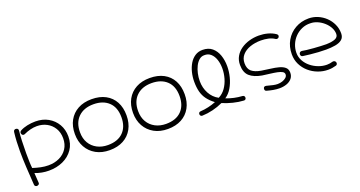

<svg xmlns="http://www.w3.org/2000/svg" viewBox="-44 -1339 4178 2228"><g transform="rotate(-20 2045.5 -225.5)"><path d="M128 188Q118 188 109 181Q100 174 100 161Q92 46 86 -58.5Q80 -163 80 -258Q80 -320 83 -378.5Q86 -437 93 -492Q95 -508 105.5 -514Q116 -520 126 -518Q139 -517 146.5 -508Q154 -499 152 -485Q146 -439 143 -364Q140 -289 140 -212Q140 -158 141.5 -109Q143 -60 147 -27Q195 -11 243 -1Q291 9 337 9Q412 9 472.5 -19.5Q533 -48 568 -101.5Q603 -155 603 -229Q603 -300 571 -353Q539 -406 484.5 -435.5Q430 -465 362 -465Q322 -465 281 -454.5Q240 -444 204 -427Q197 -423 188 -423Q171 -423 164 -439Q160 -446 160 -454Q160 -469 176 -480Q214 -501 264 -511.5Q314 -522 365 -522Q454 -522 522 -483.5Q590 -445 628.5 -379Q667 -313 667 -229Q667 -137 621 -70Q575 -3 496.5 33Q418 69 321 69Q233 69 151 37L159 156Q161 173 150 180.5Q139 188 128 188Z M1066 87Q969 87 897.5 47Q826 7 786.5 -63.5Q747 -134 747 -227Q747 -323 786 -393.5Q825 -464 896.5 -503Q968 -542 1066 -542Q1166 -542 1237.5 -503.5Q1309 -465 1347 -394.5Q1385 -324 1385 -227Q1385 -132 1346 -61Q1307 10 1235.5 48.5Q1164 87 1066 87ZM1066 24Q1189 24 1255.5 -43Q1322 -110 1322 -227Q1322 -349 1253 -414Q1184 -479 1066 -479Q948 -479 879 -412Q810 -345 810 -227Q810 -149 843 -93Q876 -37 934 -6.5Q992 24 1066 24Z M1784 87Q1687 87 1615.5 47Q1544 7 1504.5 -63.5Q1465 -134 1465 -227Q1465 -323 1504 -393.5Q1543 -464 1614.5 -503Q1686 -542 1784 -542Q1884 -542 1955.5 -503.5Q2027 -465 2065 -394.5Q2103 -324 2103 -227Q2103 -132 2064 -61Q2025 10 1953.5 48.5Q1882 87 1784 87ZM1784 24Q1907 24 1973.5 -43Q2040 -110 2040 -227Q2040 -349 1971 -414Q1902 -479 1784 -479Q1666 -479 1597 -412Q1528 -345 1528 -227Q1528 -149 1561 -93Q1594 -37 1652 -6.5Q1710 24 1784 24Z M2211 78Q2196 78 2189.5 69Q2183 60 2183 51Q2183 26 2209 23Q2255 21 2306 9.5Q2357 -2 2401 -20Q2348 -60 2316 -103Q2284 -146 2270 -200Q2256 -254 2256 -324Q2256 -383 2270 -439.5Q2284 -496 2311 -541Q2338 -586 2378.5 -612.5Q2419 -639 2471 -639Q2544 -639 2589.5 -600.5Q2635 -562 2656.5 -499.5Q2678 -437 2678 -364Q2678 -298 2661 -231Q2644 -164 2611 -108Q2578 -52 2529 -20Q2623 17 2726 23Q2752 26 2752 52Q2752 64 2744 71.5Q2736 79 2724 78Q2662 75 2594 58Q2526 41 2468 16Q2408 44 2342 60Q2276 76 2211 78ZM2460 -52Q2512 -78 2546.5 -127Q2581 -176 2598.5 -237Q2616 -298 2616 -359Q2616 -419 2599.5 -468Q2583 -517 2550.5 -546.5Q2518 -576 2469 -574Q2434 -574 2406.5 -550.5Q2379 -527 2359.5 -488.5Q2340 -450 2329.5 -403Q2319 -356 2319 -309Q2319 -225 2356 -156.5Q2393 -88 2460 -52Z M3163 86Q3126 86 3087 79Q3048 72 3009 61Q2989 55 2989 36Q2989 5 3015 5Q3021 5 3025 6Q3074 19 3103.5 25.5Q3133 32 3158 32Q3189 32 3217 22.5Q3245 13 3263.5 -3.5Q3282 -20 3282 -42Q3282 -65 3260 -77.5Q3238 -90 3201 -97.5Q3164 -105 3117.5 -110.5Q3071 -116 3022 -123Q2925 -140 2873.5 -185.5Q2822 -231 2822 -325Q2822 -384 2848.5 -430Q2875 -476 2920 -507.5Q2965 -539 3022.5 -555.5Q3080 -572 3142 -572Q3197 -572 3250 -558Q3303 -544 3345 -515Q3359 -505 3359 -493Q3359 -484 3353 -475Q3348 -468 3341.5 -465.5Q3335 -463 3329 -463Q3321 -463 3313 -468Q3279 -491 3235 -500.5Q3191 -510 3145 -510Q3073 -510 3012 -489Q2951 -468 2914.5 -426.5Q2878 -385 2878 -325Q2878 -257 2916.5 -224.5Q2955 -192 3031 -179Q3086 -170 3140.5 -163.5Q3195 -157 3240 -145Q3285 -133 3312.5 -109.5Q3340 -86 3340 -43Q3340 -1 3316 28Q3292 57 3251.5 71.5Q3211 86 3163 86Z M3864 63Q3840 70 3816 73.5Q3792 77 3767 77Q3702 77 3641.5 54Q3581 31 3533 -11Q3485 -53 3457 -110Q3429 -167 3429 -235Q3429 -330 3471.5 -403.5Q3514 -477 3587.5 -519Q3661 -561 3753 -561Q3811 -561 3864.5 -538.5Q3918 -516 3960 -476Q4002 -436 4026.5 -383Q4051 -330 4051 -270Q4051 -220 4020 -194.5Q3989 -169 3937 -160Q3885 -151 3823 -151Q3781 -151 3729.5 -154Q3678 -157 3628.5 -162.5Q3579 -168 3543 -173Q3529 -175 3523 -183.5Q3517 -192 3517 -202Q3517 -216 3526.5 -225.5Q3536 -235 3552 -233Q3570 -229 3608 -224.5Q3646 -220 3691.5 -216.5Q3737 -213 3778.5 -211Q3820 -209 3846 -209Q3920 -211 3957.5 -227.5Q3995 -244 3995 -282Q3995 -323 3974 -362Q3953 -401 3917.5 -432.5Q3882 -464 3839.5 -482.5Q3797 -501 3753 -501Q3697 -503 3648 -481.5Q3599 -460 3562.5 -422.5Q3526 -385 3505.5 -335.5Q3485 -286 3485 -232Q3485 -180 3510 -134.5Q3535 -89 3577 -55Q3619 -21 3670 -2Q3721 17 3773 17Q3808 17 3844 6Q3847 5 3853 5Q3865 5 3874.5 13.5Q3884 22 3884 36Q3884 44 3879.5 52Q3875 60 3864 63Z"/></g></svg>

Font: Hachi Maru Pop
Style: Regular
Weight: 400
Designer: Nontynet
Foundry: Nontynet
Version: Version 1.300